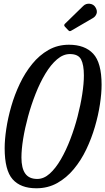

<svg xmlns="http://www.w3.org/2000/svg" viewBox="-20 -1000 565 1030"><path d="M95 -155Q95 -97.5 115.5 -68.8Q136 -40 180 -40Q215 -40 246.8 -68.5Q278.5 -97 306.5 -145.2Q334.5 -193.5 357.2 -253Q380 -312.5 396.2 -375Q412.5 -437.5 421.2 -494.8Q430 -552 430 -595Q430 -653 414.8 -681.5Q399.5 -710 355 -710Q319 -710 285.8 -681.5Q252.5 -653 223.5 -604.8Q194.5 -556.5 171 -497Q147.5 -437.5 130.5 -375Q113.5 -312.5 104.2 -255.2Q95 -198 95 -155ZM175 10Q90.5 10 47.8 -38.2Q5 -86.5 5 -205Q5 -251 13.8 -309.2Q22.5 -367.5 40.5 -430Q58.5 -492.5 86.5 -551.2Q114.5 -610 152.8 -657Q191 -704 240.2 -732Q289.5 -760 350 -760Q435 -760 480 -711.8Q525 -663.5 525 -545Q525 -499.5 516.2 -441Q507.5 -382.5 489.2 -320Q471 -257.5 443 -198.8Q415 -140 376 -93Q337 -46 287 -18Q237 10 175 10ZM492.5 -960Q503.5 -941.5 497.8 -926.2Q492 -911 479 -903.5L365 -837Q358.5 -833 354.8 -832.8Q351 -832.5 345.5 -838.5L328.5 -856.5Q320.5 -865 328.5 -872.5L426.5 -968Q440.5 -982 461.5 -979.8Q482.5 -977.5 492.5 -960Z"/></svg>

Font: Besley* Condensed
Style: Italic
Weight: 400
Width: 3
Italic angle: -13°
Designer: Owen Earl
Foundry: indestructible type*
Version: Version 3.000; ttfautohint (v1.8.3)